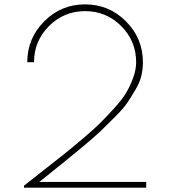

<svg xmlns="http://www.w3.org/2000/svg" viewBox="-20 -860 780 880"><path d="M105 -575Q105 -684 182.5 -762Q260 -840 370 -840Q480 -840 557.5 -762Q635 -684 635 -575Q635 -543 628 -513Q621 -483 601.5 -450Q582 -417 564.5 -390.5Q547 -364 508 -325Q469 -286 442 -260Q415 -234 358 -186.5Q301 -139 266.5 -111.5Q232 -84 160 -26H650V0H90V-9Q115 -29 179.5 -79.5Q244 -130 273 -153Q302 -176 356.5 -222Q411 -268 438 -295Q465 -322 503 -363.5Q541 -405 559 -436Q577 -467 590.5 -504Q604 -541 604 -575Q604 -672 535.5 -740.5Q467 -809 370 -809Q273 -809 204.5 -740.5Q136 -672 136 -575Z"/></svg>

Font: Spartan MB
Style: Regular
Weight: 250
Designer: Matt Bailey
Foundry: Matt Bailey
Version: Version 1.000